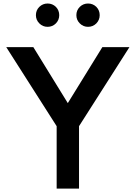

<svg xmlns="http://www.w3.org/2000/svg" viewBox="-20 -1100 792 1120"><path d="M493.5 -943.5C512.5 -943.5 528.5 -950 542 -963.5C555 -977 561.5 -993 561.5 -1011.5C561.5 -1030.5 555 -1046.5 542 -1060C528.5 -1073 512.5 -1079.5 493.5 -1079.5C475 -1079.5 459 -1073 445.5 -1060C432 -1046.5 425.5 -1030.5 425.5 -1011.5C425.5 -993 432 -977 445.5 -963.5C459 -950 475 -943.5 493.5 -943.5ZM257.5 -943.5C276.5 -943.5 292.5 -950 306 -963.5C319 -977 325.5 -993 325.5 -1011.5C325.5 -1030.5 319 -1046.5 306 -1060C292.5 -1073 276.5 -1079.5 257.5 -1079.5C239 -1079.5 223 -1073 209.5 -1060C196 -1046.5 189.5 -1030.5 189.5 -1011.5C189.5 -993 196 -977 209.5 -963.5C223 -950 239 -943.5 257.5 -943.5ZM441 0V-364L735 -825H577L375.5 -498.5L174.5 -825H16.5L310.5 -364V0Z"/></svg>

Font: Spartan SemiBold
Style: Regular
Weight: 600
Designer: Matt Bailey, Mirko Velimirovic
Foundry: Matt Bailey
Version: Version 1.003